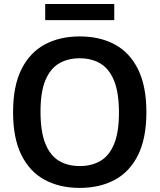

<svg xmlns="http://www.w3.org/2000/svg" viewBox="-20 -932 800 962"><path d="M379.5 9.5Q279 9.5 204 -31Q129 -71.5 87.2 -155.5Q45.5 -239.5 45.5 -370Q45.5 -500.5 87.2 -584.5Q129 -668.5 204 -709Q279 -749.5 379.5 -749.5Q480.5 -749.5 555.5 -709Q630.5 -668.5 672 -584.2Q713.5 -500 713.5 -370Q713.5 -240 672 -155.8Q630.5 -71.5 555.2 -31Q480 9.5 379.5 9.5ZM379.5 -100Q440.5 -100 484.5 -126.5Q528.5 -153 552.2 -211.8Q576 -270.5 576 -367Q576 -466.5 552 -526.5Q528 -586.5 484 -613.2Q440 -640 379.5 -640Q319.5 -640 275.2 -613.8Q231 -587.5 207 -528.8Q183 -470 183 -373Q183 -273 207 -213Q231 -153 275 -126.5Q319 -100 379.5 -100ZM206.5 -831V-912H552.5V-831Z"/></svg>

Font: Encode Sans SC SemiBold
Style: Regular
Weight: 600
Version: Version 3.002